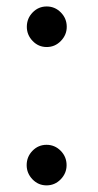

<svg xmlns="http://www.w3.org/2000/svg" viewBox="-20 -557 304 594"><path d="M124.5 -411.5Q99 -411.5 81 -430.2Q63 -449 63 -474Q63 -500 81 -518.5Q99 -537 124.5 -537Q150 -537 168.2 -518.5Q186.5 -500 186.5 -474Q186.5 -449 168.2 -430.2Q150 -411.5 124.5 -411.5ZM124 16.5Q98.5 16.5 80.5 -2.2Q62.5 -21 62.5 -46Q62.5 -72 80.5 -90.5Q98.5 -109 124 -109Q149.5 -109 167.8 -90.5Q186 -72 186 -46Q186 -21 167.8 -2.2Q149.5 16.5 124 16.5Z"/></svg>

Font: Imbue 10pt SemiBold
Style: Regular
Weight: 600
Designer: Tyler Finck
Foundry: Etcetera Type Company
Version: Version 1.102; ttfautohint (v1.8.3)